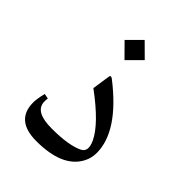

<svg xmlns="http://www.w3.org/2000/svg" viewBox="-169 -638 720 720"><g transform="rotate(45 191.0 -278.0)"><path d="M171.4 -555.7 225.1 -502.4 171.4 -448.7 118.2 -502.4ZM152.3 0Q41.5 0 41.5 -94.7Q41.5 -113.8 49.8 -147.5L69.8 -143.6Q68.4 -131.8 68.8 -124.5Q70.8 -73.7 161.1 -74.2Q249 -74.2 292.5 -95.2Q320.3 -108.4 300.8 -150.9Q272.9 -210.9 163.1 -292L173.8 -363.3Q175.3 -375 188.5 -364.7Q344.2 -243.7 344.2 -128.9Q344.2 -101.1 331.5 -77.6Q290.5 0 152.3 0Z"/></g></svg>

Font: Parastoo Print
Style: Print
Weight: 400
Foundry: Saber Rastikerdar (saber.rastikerdar@gmail.com)
Version: Version 1.0.0-alpha5